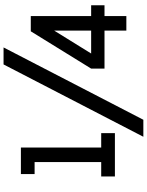

<svg xmlns="http://www.w3.org/2000/svg" viewBox="110 -924 846 1107"><g transform="rotate(-90 533.5 -370.0)"><path d="M70 0ZM320 -210V-131H70V-210H153V-594H84V-673H237V-210ZM716 -773H814L397 33H299ZM1057 -191H995V-65H911V-191H692V-268L907 -616H995V-268H1057ZM911 -268V-481L779 -268Z"/></g></svg>

Font: Biryani SemiBold
Style: Regular
Weight: 600
Designer: Dan Reynolds and Mathieu Réguer
Foundry: Dan Reynolds and Mathieu Réguer
Version: Version 1.004; ttfautohint (v1.1) -l 5 -r 5 -G 72 -x 0 -D la